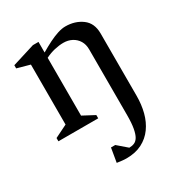

<svg xmlns="http://www.w3.org/2000/svg" viewBox="-166 -575 862 923"><g transform="rotate(-30 265.0 -113.5)"><path d="M268.9 235Q257.2 235 244.1 233.5Q230.9 232.1 216.9 230L230.1 152H253.7L306 197.1Q321.6 197.1 334.2 191.8Q346.7 186.6 355.7 171.8Q364.6 157 369.8 128.8Q375 100.7 375 55.6V-309Q375 -336.4 362.9 -356.3Q350.8 -376.2 329.9 -387.3Q309 -398.3 283.1 -398.3Q260.1 -398.3 233.8 -392.3Q207.5 -386.2 182 -373.4V-52.6L247 -18.1V0H26.1V-18.1L96 -52.6V-385.5L25.4 -405.1V-422.7L151 -461.7H182V-402.9Q211.1 -420.1 237.7 -433.4Q264.4 -446.7 287.9 -454.2Q311.3 -461.7 330.6 -461.7Q384.3 -461.7 422.7 -433.3Q461 -405 461 -347.7V-1.4Q461 46.8 450 89.5Q438.9 132.2 415.4 164.9Q392 197.6 355.5 216.3Q319 235 268.9 235Z"/></g></svg>

Font: Ancizar Serif Light
Style: Regular
Weight: 300
Designer: Cesar Puertas, Viviana Monsalve, Julian Moncada, Julian Prieto, Jose Castro, Felipe Aragon, Mariel Hernandez, Sara Alarc
Version: Version 8.100